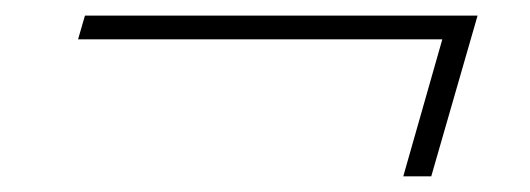

<svg xmlns="http://www.w3.org/2000/svg" viewBox="-20 -390 676 245"><path d="M589.4 -370.1 530.3 -165H494.6L544.4 -339.8H79.6L88.4 -370.1Z"/></svg>

Font: TypoPRO Playfair Display
Style: Italic
Weight: 900
Italic angle: -14°
Designer: Claus Eggers Sørensen
Foundry: Claus Eggers Sørensen
Version: Version 1.004;PS 001.004;hotconv 1.0.70;makeotf.lib2.5.58329